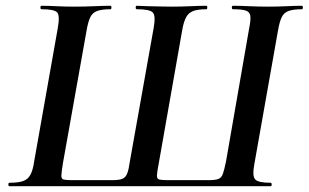

<svg xmlns="http://www.w3.org/2000/svg" viewBox="-20 -645 1069 665"><path d="M13 0Q9 0 9 -6Q9 -12 13 -12Q44 -12 60.5 -18Q77 -24 85.5 -40Q94 -56 98 -84L180 -547Q188 -591 178 -602Q168 -613 124 -613Q120 -613 120 -619Q120 -625 124 -625Q147 -625 175.5 -623.5Q204 -622 235 -622Q274 -622 306 -623.5Q338 -625 363 -625Q366 -625 366 -619Q366 -613 363 -613Q333 -613 316.5 -607Q300 -601 292.5 -585Q285 -569 280 -540L198 -80Q193 -49 192.5 -37Q192 -25 201 -23Q210 -21 232 -21H368Q392 -21 403.5 -25.5Q415 -30 420.5 -44Q426 -58 430 -87L512 -547Q520 -591 509 -602Q498 -613 454 -613Q450 -613 450 -619Q450 -625 454 -625Q469 -624 493 -623.5Q517 -623 540 -622.5Q563 -622 573 -622Q608 -622 639.5 -623.5Q671 -625 695 -625Q698 -625 698 -619Q698 -613 695 -613Q666 -613 649.5 -607Q633 -601 624.5 -585Q616 -569 611 -540L530 -80Q524 -49 523.5 -37Q523 -25 532.5 -23Q542 -21 564 -21H701Q725 -21 736 -25Q747 -29 752 -43Q757 -57 763 -87L843 -547Q849 -576 847 -590Q845 -604 831 -608.5Q817 -613 787 -613Q783 -613 783 -619Q783 -625 787 -625Q812 -625 843 -623.5Q874 -622 910 -622Q943 -622 973 -623.5Q1003 -625 1026 -625Q1029 -625 1029 -619Q1029 -613 1026 -613Q996 -613 979.5 -607Q963 -601 955.5 -585Q948 -569 943 -540L861 -77Q853 -35 864 -23.5Q875 -12 917 -12Q921 -12 921 -6Q921 0 917 0Z"/></svg>

Font: Cormorant Garamond Light
Style: Italic
Weight: 300
Italic angle: -10°
Designer: Christian Thalmann (Catharsis Fonts)
Foundry: Catharsis Fonts
Version: Version 4.001